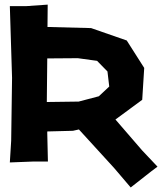

<svg xmlns="http://www.w3.org/2000/svg" viewBox="-20 -702 715 847"><path d="M327.1 -253.9 186.5 -252 188.5 -444.3 323.2 -445.3 408.2 -433.6 454.1 -386.7 461.9 -320.3 416 -277.3ZM23.4 -674.8 33.2 -358.4 29.3 -81.1 23.4 14.6 124 10.7H191.4L188.5 -114.3V-122.1L301.8 -125L328.1 -130.9L483.4 39.1L556.6 125L647.5 53.7L674.8 33.2L607.4 -38.1L489.3 -174.8L607.4 -261.7L616.2 -402.3L539.1 -523.4L381.8 -578.1L189.5 -583L190.4 -681.6L93.8 -674.8Z"/></svg>

Font: MaokenAssortedSans-Lite
Style: Lite
Weight: 400
Version: Version 1.400